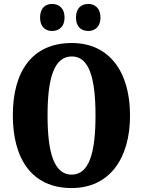

<svg xmlns="http://www.w3.org/2000/svg" viewBox="-20 -943 724 973"><path d="M428 -786C457 -786 489 -804 489 -854C489 -905 457 -923 428 -923C395 -923 365 -905 365 -854C365 -804 395 -786 428 -786ZM244 -786C275 -786 307 -804 307 -854C307 -905 275 -923 244 -923C213 -923 183 -905 183 -854C183 -804 213 -786 244 -786ZM343 10C533 10 639 -137 639 -358C639 -580 533 -725 344 -725C142 -725 45 -580 45 -359C45 -137 142 10 343 10ZM343 -58C254 -58 221 -169 221 -358C221 -547 254 -657 344 -657C432 -657 464 -547 464 -358C464 -169 432 -58 343 -58Z"/></svg>

Font: Noto Serif Georgian ExtraCondensed Black
Style: Regular
Weight: 900
Width: 2
Designer: Monotype Design Team, Akaki Razmadze
Foundry: Google LLC
Version: Version 2.003